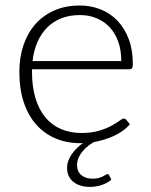

<svg xmlns="http://www.w3.org/2000/svg" viewBox="-20 -526 562 714"><path d="M379.5 121.5Q383.5 121.5 386 125.5L394 142.5Q380 154.5 358.8 161.8Q337.5 169 314.5 169Q276 169 252.8 150.2Q229.5 131.5 229.5 98.5Q229.5 84.5 234.2 71.5Q239 58.5 247.2 46.8Q255.5 35 266 24.8Q276.5 14.5 288.5 6Q286 6 284 6.2Q282 6.5 279.5 6.5Q228.5 6.5 186.5 -11.2Q144.5 -29 114.5 -63Q84.5 -97 68.2 -146.2Q52 -195.5 52 -259Q52 -312.5 67.2 -357.8Q82.5 -403 111.2 -435.8Q140 -468.5 181.8 -487Q223.5 -505.5 276.5 -505.5Q318.5 -505.5 354.5 -491Q390.5 -476.5 417 -448.8Q443.5 -421 458.8 -380.5Q474 -340 474 -287.5Q474 -276.5 471 -272.5Q468 -268.5 461 -268.5H99V-259Q99 -203 112 -160.5Q125 -118 149 -89.2Q173 -60.5 207 -46Q241 -31.5 283 -31.5Q320.5 -31.5 348 -39.8Q375.5 -48 394.2 -58.2Q413 -68.5 424 -76.8Q435 -85 440 -85Q446.5 -85 450 -80L463 -64Q451 -49.5 432.5 -37Q414 -24.5 391 -15.2Q368 -6 341.8 -0.2Q315.5 5.5 288.5 6Q297.5 0 308.5 -6.5L333 0Q323 5.5 311.2 14Q299.5 22.5 289.5 33.8Q279.5 45 273 58.8Q266.5 72.5 266.5 88Q266.5 112 282.5 125.2Q298.5 138.5 323.5 138.5Q337.5 138.5 347 135.8Q356.5 133 362.8 130Q369 127 373 124.2Q377 121.5 379.5 121.5ZM277 -470Q238.5 -470 208 -458Q177.5 -446 155.2 -423.5Q133 -401 119.2 -369.5Q105.5 -338 101 -299H431Q431 -339 419.8 -370.8Q408.5 -402.5 388 -424.5Q367.5 -446.5 339.2 -458.2Q311 -470 277 -470Z"/></svg>

Font: Lato Light
Style: Regular
Weight: 300
Designer: Lukasz Dziedzic
Foundry: tyPoland Lukasz Dziedzic
Version: Version 2.007; 2014-02-27